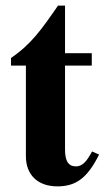

<svg xmlns="http://www.w3.org/2000/svg" viewBox="-20 -650 373 682"><path d="M307 -112C287 -74 271 -59 250 -59C222 -59 211 -79 211 -119V-417H306V-461H211V-630H186C128 -546 91 -493 19 -444V-417H72V-95C72 -28 115 12 184 12C251 12 291 -19 332 -101Z"/></svg>

Font: XITS Math
Style: Bold
Weight: 700
Designer: MicroPress Inc., with final additions and corrections provided by Coen Hoffman, Elsevier (retired)
Version: Version 1.105